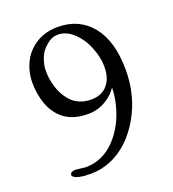

<svg xmlns="http://www.w3.org/2000/svg" viewBox="-123 -494 761 847"><g transform="rotate(-20 257.5 -70.5)"><path d="M102.1 219 147.9 224.1Q251.2 224.1 319.8 121.1Q355.7 66.9 370.6 -6.1Q377 -38.1 377 -66.9Q376 -65.4 374.3 -62.7Q372.6 -60.1 366.2 -52.4Q359.9 -44.7 352.4 -37.7Q345 -30.8 332.6 -22.2Q320.3 -13.7 306.9 -7.3Q275.6 7.1 239.9 7.1Q204.1 7.1 177.5 -0.9Q150.9 -8.8 132.4 -21.9Q114 -34.9 99.7 -53.1Q85.4 -71.3 77 -90.2Q68.6 -109.1 63.2 -130.4Q54 -167 54 -207.6Q54 -248.3 68.6 -285.3Q83.3 -322.3 108.4 -347.2Q162.1 -399.9 241.9 -399.9Q342.3 -399.9 400.9 -328.1Q460.9 -255.1 460.9 -118.9Q460.9 1.2 404.8 99.1Q346.4 200 257.6 238.8Q210.7 259 159.9 259Q95.7 259 78.6 241.2Q75.9 238.3 75.9 236.1Q75.9 219 102.1 219ZM190.9 -76.2Q224.4 -48.1 274.9 -48.1Q333 -48.1 360.6 -94.5Q377 -121.8 377 -165.3Q377 -208.7 357.4 -257.3Q337.9 -305.9 303.8 -336.9Q269.8 -367.9 231 -367.9Q206.3 -367.9 186 -352.3Q165.8 -336.7 154.3 -321.3Q142.8 -305.9 135.4 -281.7Q127.9 -257.6 127.9 -237.9Q127.9 -218.3 129.4 -205.1Q130.9 -191.9 135.3 -174.1Q139.6 -156.2 146.4 -139.3Q153.1 -122.3 164.7 -105.5Q176.3 -88.6 190.9 -76.2Z"/></g></svg>

Font: Linden Hill
Style: Regular
Weight: 400
Version: Version 1.202